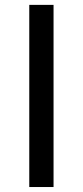

<svg xmlns="http://www.w3.org/2000/svg" viewBox="-20 -752 333 772"><path d="M97.7 -732.4H195.3V0H97.7Z"/></svg>

Font: BabelStone Zanabazar
Style: Regular
Weight: 400
Designer: Andrew West
Foundry: Andrew West
Version: Version 10.002;August 6, 2021